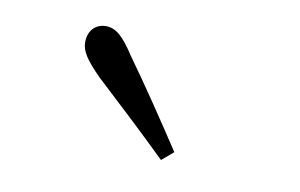

<svg xmlns="http://www.w3.org/2000/svg" viewBox="-38 -870 508 325"><g transform="rotate(10 216.0 -707.5)"><path d="M273 -621C240 -671 206 -722 172 -769C152 -800 139 -811 122 -811C106 -811 92 -800 92 -778C92 -763 101 -749 127 -723C167 -686 210 -646 253 -604Z"/></g></svg>

Font: Kiri Minchoo Light
Style: Regular
Weight: 300
Designer: Ryoko NISHIZUKA 西塚涼子 (kana & ideographs); Frank Grießhammer (Latin, Greek & Cyrillic);
akenotsuki.com/eyeben/fonts/ (U+
Foundry: Adobe
akenotsuki.com/eyeben/fonts/
Version: Version 4.002;hotconv 1.0.119;makeotfexe 2.5.65604